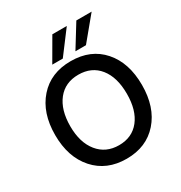

<svg xmlns="http://www.w3.org/2000/svg" viewBox="-203 -1032 1118 1185"><g transform="rotate(-30 355.5 -439.5)"><path d="M323 -725H248L342 -887H445ZM488 -725H413L513 -887H622ZM207.5 -523.5Q154 -456 154 -340Q154 -224 209 -156Q264 -88 357.5 -88Q451 -88 504 -155Q557 -222 557 -339.5Q557 -457 503.5 -524Q450 -591 355.5 -591Q261 -591 207.5 -523.5ZM582 -592.5Q665 -498 665 -340Q665 -182 581.5 -87Q498 8 356.5 8Q215 8 130.5 -87Q46 -182 46 -339.5Q46 -497 130 -592Q214 -687 356.5 -687Q499 -687 582 -592.5Z"/></g></svg>

Font: Hind Guntur Medium
Style: Regular
Weight: 500
Designer: Manushi Parikh, Hitesh Malaviya
Foundry: Indian Type Foundry
Version: Version 1.000;PS 1.0;hotconv 1.0.86;makeotf.lib2.5.63406; tt